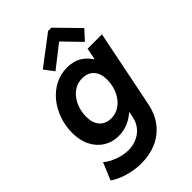

<svg xmlns="http://www.w3.org/2000/svg" viewBox="-295 -873 1187 1187"><g transform="rotate(-45 298.5 -279.5)"><path d="M204.3 213.9Q158.5 213.9 117.5 204.7Q76.5 195.6 44.3 181.7Q12.1 167.7 -7 152.9L40.1 40.4Q56.5 55.4 82.8 68.9Q109.2 82.3 140.9 91Q172.7 99.6 203.9 99.6Q244 99.6 277.9 84.6Q311.8 69.7 335 41.8Q358.3 14 366 -24.2L374 -63.6H358.5L388.2 -114.3L446.5 -401.2L422.8 -449.2H453.7L468.5 -523.1H594L492.1 -18.3Q476.5 59.9 435.3 111.4Q394.1 162.9 334.7 188.4Q275.3 213.9 204.3 213.9ZM223.4 -4.9Q169.5 -4.9 126.3 -31.3Q83.1 -57.6 58 -106.5Q32.9 -155.3 32.9 -222.1Q32.9 -282.3 52.1 -337.7Q71.3 -393.1 106.6 -436.7Q141.9 -480.3 190.5 -505.6Q239 -530.9 297.6 -530.9Q354.2 -530.9 396.1 -504Q438 -477 461 -428.8Q484 -380.7 484 -317.1Q484 -258.2 464.4 -202.5Q444.8 -146.7 409.6 -102.2Q374.3 -57.6 326.9 -31.2Q279.4 -4.9 223.4 -4.9ZM267.9 -114.6Q302.6 -114.6 330.6 -130.6Q358.7 -146.5 378.4 -173.2Q398.1 -200 408.6 -233.4Q419 -266.9 419 -302.1Q419 -356.8 391.6 -387.1Q364.2 -417.5 315.4 -417.5Q280.4 -417.5 252.6 -402Q224.8 -386.5 205.1 -359.9Q185.4 -333.4 175 -300Q164.6 -266.6 164.6 -231.1Q164.6 -177 192 -145.8Q219.4 -114.6 267.9 -114.6ZM229.4 -564.6 181.7 -627.8 373.6 -773.4H401.8L544.4 -627.8L486.4 -564.6L377.4 -677.3H373.3Z"/></g></svg>

Font: Reddit Sans
Style: Italic
Weight: 400
Italic angle: -11.25°
Designer: Stephen Hutchings
Version: Version 1.013